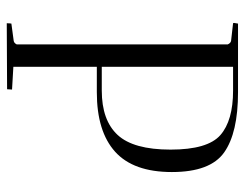

<svg xmlns="http://www.w3.org/2000/svg" viewBox="-100 -640 741 582"><g transform="rotate(90 271.0 -349.5)"><path d="M50 -688 52 -700H260Q383 -700 442.5 -658Q502 -616 502 -499.5Q502 -383 440.5 -327.5Q379 -272 260 -272H183V-19L252 -15Q252 -14 251 0L51 1Q51 -8 52 -13L104 -20Q111 -21 115 -29V-669Q111 -678 104 -679L51 -685Q50 -686 50 -688ZM255 -685H183V-287H255Q345 -287 389.5 -335Q434 -383 434 -495.5Q434 -608 390 -646.5Q346 -685 255 -685Z"/></g></svg>

Font: Antic Didone
Style: Regular
Weight: 400
Designer: Santiago Orozco
Foundry: Santiago Orozco
Version: Version 2.001